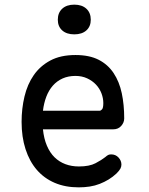

<svg xmlns="http://www.w3.org/2000/svg" viewBox="-20 -797 640 827"><path d="M459 -132Q478 -132 490.5 -118.5Q503 -105 503 -88Q503 -79 498.5 -70.5Q494 -62 482 -50Q466 -35 448 -24Q430 -13 409.5 -5Q389 3 366.5 6.5Q344 10 319 10Q261 10 215.5 -9.5Q170 -29 138.5 -65.5Q107 -102 90 -154.5Q73 -207 73 -272Q73 -329 85.5 -381.5Q98 -434 125.5 -473.5Q153 -513 197 -536.5Q241 -560 305 -560Q365 -560 405 -539.5Q445 -519 469.5 -482Q494 -445 504.5 -395.5Q515 -346 515 -287Q515 -269 502 -254.5Q489 -240 468 -240H165Q169 -200 182 -169.5Q195 -139 215 -119.5Q235 -100 261.5 -90Q288 -80 320 -80Q365 -80 391.5 -94Q418 -108 433 -120Q441 -127 446 -129.5Q451 -132 459 -132ZM165 -320H409Q414 -320 419.5 -326Q425 -332 425 -353Q425 -374 417 -395Q409 -416 393.5 -432.5Q378 -449 355.5 -459.5Q333 -470 305 -470Q274 -470 249.5 -459Q225 -448 207.5 -428Q190 -408 179.5 -380.5Q169 -353 165 -320ZM300 -649Q267 -649 248 -666Q229 -683 229 -712Q229 -742 248 -759.5Q267 -777 300 -777Q333 -777 352 -759.5Q371 -742 371 -712Q371 -683 352 -666Q333 -649 300 -649Z"/></svg>

Font: Maple Mono NL
Style: Regular
Weight: 400
Monospace: yes
Designer: subframe7536
Version: Version 7.000